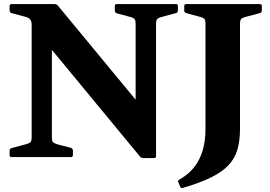

<svg xmlns="http://www.w3.org/2000/svg" viewBox="-20 -769 1320 940"><path d="M768 -685Q754 -681 749 -675Q744 -669 744 -651V-5Q744 5 734 5H682Q672 5 665 -3L234 -525V-96Q234 -81 238.5 -74.5Q243 -68 259 -63L328 -45Q337 -41 337 -31V-10Q337 0 327 0H37Q27 0 27 -10V-32Q27 -41 37 -44L111 -64Q125 -68 130 -74Q135 -80 135 -98V-647Q135 -665 128 -673.5Q121 -682 107 -686L36 -705Q27 -708 27 -718V-739Q27 -749 37 -749H247Q257 -749 263 -742L644 -281V-653Q644 -668 639.5 -674.5Q635 -681 618 -686L551 -704Q542 -708 542 -718V-739Q542 -749 552 -749H842Q851 -749 851 -739V-717Q851 -708 842 -705ZM853 123Q849 115 858 110Q986 40 986 -138V-653Q986 -668 982 -674.5Q978 -681 961 -686L891 -705Q882 -708 882 -717V-739Q882 -749 891 -749H1252Q1262 -749 1262 -739V-718Q1262 -708 1253 -705L1178 -685Q1165 -681 1160 -675Q1155 -669 1155 -651V-138Q1155 -79 1142 -35.5Q1129 8 1097.5 41Q1066 74 1011.5 100.5Q957 127 875 151Q866 153 862 145Z"/></svg>

Font: Hahmlet
Style: Bold
Weight: 700
Designer: Minjoo Ham & Mark Frömberg
Foundry: hypertype
Version: Version 1.002; ttfautohint (v1.8.3)